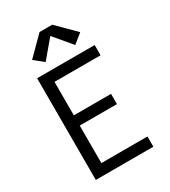

<svg xmlns="http://www.w3.org/2000/svg" viewBox="-232 -1090 1063 1202"><g transform="rotate(-30 300.0 -489.0)"><path d="M96 0V-735H512V-661H179V-419H448V-345H179V-74H512V0ZM407 -796 300 -923 193 -796 126 -850 254 -978H346L474 -850Z"/></g></svg>

Font: Zed Mono Extended
Style: Regular
Weight: 400
Width: 7
Monospace: yes
Designer: Belleve Invis
Foundry: Belleve Invis
Version: Version 1.0.0; ttfautohint (v1.8.4)